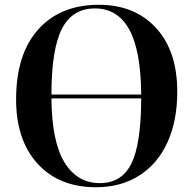

<svg xmlns="http://www.w3.org/2000/svg" viewBox="-20 -764 803 798"><path d="M378.9 14.2Q225.6 14.2 136.2 -83.7Q46.9 -181.6 46.9 -351.1Q46.9 -538.1 138.4 -641.1Q230 -744.1 391.1 -744.1Q540 -744.1 628.4 -647.9Q716.8 -551.8 716.8 -382.8Q716.8 -263.2 676.5 -173.6Q636.2 -84 559.6 -34.9Q482.9 14.2 378.9 14.2ZM193.8 -371.1H566.9Q565.4 -555.2 516.8 -642.1Q468.3 -729 375 -729Q280.3 -729 237.1 -643.8Q193.8 -558.6 193.8 -371.1ZM395 -2.9Q485.8 -2.9 526.1 -84.2Q566.4 -165.5 566.9 -355H193.8Q195.3 -175.3 248 -89.1Q300.8 -2.9 395 -2.9Z"/></svg>

Font: Display Semibold
Style: Regular
Weight: 600
Designer: Latin by Veronika Burian and Jose Scaglione. Greek by Irene Vlachou. Cyrillic by Vera Evstafieva.
Foundry: TypeTogether
Version: Version 3.002